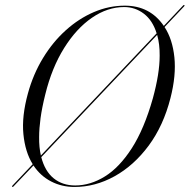

<svg xmlns="http://www.w3.org/2000/svg" viewBox="-20 -733 754 763"><path d="M29 9.5Q26.5 7 29.5 4.5L110 -80.5Q80 -128.5 73 -199.8Q66 -271 91 -362Q112 -438.5 151 -502.5Q190 -566.5 241.8 -613Q293.5 -659.5 353.2 -685Q413 -710.5 476 -710.5Q576 -710.5 631 -630L708 -711.5Q710.5 -714.5 713 -712.5Q714.5 -710.5 711.5 -707.5L634 -625.5Q665.5 -577.5 673 -505.5Q680.5 -433.5 657.5 -343.5Q629.5 -233.5 570.8 -154.2Q512 -75 435.2 -32.5Q358.5 10 276 10Q225.5 10 183 -12Q140.5 -34 113 -75.5L33 8.5Q31 11 29 9.5ZM135.5 -188Q135 -147.5 142.5 -115L602.5 -600.5Q586.5 -652 551.8 -678.5Q517 -705 473.5 -705Q407.5 -705 345.5 -662.5Q283.5 -620 234.8 -542Q186 -464 160 -358Q147 -306 141.2 -264Q135.5 -222 135.5 -188ZM279 4Q339 4 396.8 -31.8Q454.5 -67.5 503.8 -144Q553 -220.5 587.5 -342.5Q614.5 -441 614.5 -511.5Q615 -557.5 604.5 -594.5L144 -108.5Q158.5 -52.5 193.5 -24.2Q228.5 4 279 4Z"/></svg>

Font: Fraunces 144pt Light
Style: Italic
Weight: 300
Italic angle: -16°
Version: Version 1.000;[0bf87f6ff]